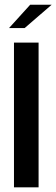

<svg xmlns="http://www.w3.org/2000/svg" viewBox="-20 -807 243 827"><path d="M40.2 -623.4H146.2V0H40.2ZM18.9 -686.1 110.1 -786.7H202.6L86.1 -686.1Z"/></svg>

Font: Smooch Sans Thin
Style: Regular
Weight: 100
Designer: Robert E. Leuschke
Foundry: Robert E. Leuschke
Version: Version 1.010